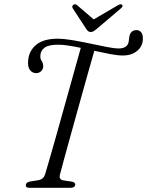

<svg xmlns="http://www.w3.org/2000/svg" viewBox="-20 -895 701 915"><path d="M265.5 -62.5Q259.5 -39 282 -35.5L324.5 -29Q340 -24.5 338.5 -14.5Q337 0 316 0H120Q101.5 0 103 -13.5Q103.5 -25.5 123 -30L161.5 -36Q175.5 -38.5 183.8 -45.8Q192 -53 196.5 -69.5Q204 -94 216.5 -137.8Q229 -181.5 244.8 -237.2Q260.5 -293 277.5 -353.8Q294.5 -414.5 311 -473.5Q327.5 -532.5 341.5 -582.8Q355.5 -633 365 -667Q333.5 -673.5 305.8 -677.8Q278 -682 258 -682Q212 -682 193 -668.2Q174 -654.5 172.5 -632Q170.5 -616 178.5 -604.5Q186.5 -593 186 -578Q185.5 -565.5 176.2 -556Q167 -546.5 151.5 -546.5Q133 -547 122.2 -562.2Q111.5 -577.5 114 -604Q116.5 -651 151.5 -680.8Q186.5 -710.5 254.5 -710.5Q284.5 -710.5 326 -703.5Q367.5 -696.5 410.8 -687.2Q454 -678 490 -671Q526 -664 544 -664Q582 -664 591 -688Q594 -697 594.5 -705.5Q595 -714 596.5 -721.5Q603 -751.5 630.5 -751.5Q644 -751.5 652.5 -741.5Q661 -731.5 661 -711Q660.5 -675 634 -652.8Q607.5 -630.5 564.5 -630.5Q541.5 -630.5 505.5 -637.2Q469.5 -644 429.5 -653Q417 -609.5 398.8 -545Q380.5 -480.5 360.5 -408Q340.5 -335.5 321.2 -266.5Q302 -197.5 287.2 -143.2Q272.5 -89 265.5 -62.5ZM442.5 -758.5Q433.5 -751 427 -746.8Q420.5 -742.5 412.5 -742.5Q404.5 -742.5 399.8 -746.8Q395 -751 390 -758.5L327 -855Q320.5 -865.5 330 -872.5Q339 -878 348.5 -869.5L426.5 -802.5L541 -869.5Q555.5 -878 561.5 -872.5Q568.5 -865.5 556 -855Z"/></svg>

Font: Fraunces 72pt Soft Light
Style: Italic
Weight: 300
Italic angle: -16°
Version: Version 1.000;[b76b70a41]